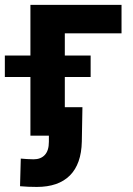

<svg xmlns="http://www.w3.org/2000/svg" viewBox="-66 -549 540 777"><path d="M425.8 -529.3V-414.1H196.3V0H57.1V-529.3ZM-46.4 -237.3V-324.2H300.8V-237.3ZM83 207.5Q65.4 207.5 48.6 206.8Q31.7 206.1 15.1 204.6L18.1 92.8Q29.3 93.8 43.5 94.7Q57.6 95.7 69.8 95.7Q99.1 95.7 115.5 77.9Q131.8 60.1 131.8 24.9V0H84.5V-115.2H267.6L265.1 23.9Q263.2 114.7 216.8 161.1Q170.4 207.5 83 207.5Z"/></svg>

Font: Inter Cardless Tabular Bold
Style: Bold
Weight: 700
Designer: Rasmus Andersson
Foundry: rsms
Version: Version 4.000;git-4fc901f